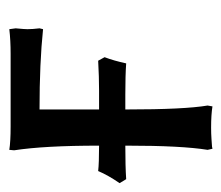

<svg xmlns="http://www.w3.org/2000/svg" viewBox="-56 -428 490 425"><g transform="rotate(-90 189.5 -215.0)"><path d="M283.2 -437Q313.5 -437 337.9 -439.9L339.8 -425.8Q337.9 -406.2 337.9 -399.9Q337.9 -388.7 339.8 -373L337.9 -365.2Q263.2 -373 160.2 -373V-241.2H202.1Q231.9 -241.2 268.1 -243.2L275.9 -229Q268.1 -208.5 262.2 -181.2Q235.8 -183.1 192.9 -183.1H160.2V-180.2Q160.2 -52.2 168.9 -1L167 9.8Q148.9 6.8 120.1 6.8Q106.9 6.8 95.2 7.6Q83.5 8.3 78.1 8.8L73.2 9.8L70.8 -1Q80.1 -58.1 80.1 -180.2V-183.1Q34.2 -183.1 5.9 -181.2L-2.9 -195.8Q14.6 -221.2 23.9 -243.2Q41.5 -241.2 80.1 -241.2Q80.1 -362.3 69.8 -429.2L70.8 -439.9Q88.9 -437 123 -437Z"/></g></svg>

Font: Linear Smooth Low Contrast
Style: Regular
Weight: 500
Designer: Philipp H. Poll, Flanker
Foundry: Philipp H. Poll, reworked by Flanker
Version: Version 1.010 | FøM Fix